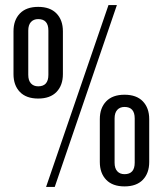

<svg xmlns="http://www.w3.org/2000/svg" viewBox="-20 -727 639 754"><path d="M130 -340Q83 -340 58 -366Q33 -392 33 -436V-604Q33 -648 58 -674Q83 -700 130 -700Q177 -700 202 -674Q227 -648 227 -604V-436Q227 -392 202 -366Q177 -340 130 -340ZM130 -388Q170 -388 170 -433V-607Q170 -652 130 -652Q112 -652 101.5 -640.5Q91 -629 91 -607V-433Q91 -411 101.5 -399.5Q112 -388 130 -388ZM406 -707H439L195 7H161ZM469 5Q422 5 397 -21Q372 -47 372 -91V-259Q372 -303 397 -329Q422 -355 469 -355Q516 -355 541 -329Q566 -303 566 -259V-91Q566 -47 541 -21Q516 5 469 5ZM469 -43Q509 -43 509 -88V-262Q509 -307 469 -307Q451 -307 440.5 -295.5Q430 -284 430 -262V-88Q430 -66 440.5 -54.5Q451 -43 469 -43Z"/></svg>

Font: Pathway Extreme Condensed Light
Style: Regular
Weight: 300
Width: 3
Version: Version 1.001;gftools[0.9.26]